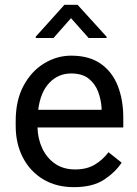

<svg xmlns="http://www.w3.org/2000/svg" viewBox="-20 -770 570 800"><path d="M288.1 9.8Q214.4 9.8 159.9 -22.9Q105.5 -55.7 75.4 -113.5Q45.4 -171.4 45.4 -245.6V-266.1Q45.4 -352.5 78.4 -413.3Q111.3 -474.1 164.3 -506.1Q217.3 -538.1 276.4 -538.1Q352.1 -538.1 400.1 -504.2Q448.2 -470.2 470.9 -411.9Q493.7 -353.5 493.7 -279.3V-238.8H136.2Q137.7 -190.4 156.7 -150.6Q175.8 -110.8 210.2 -87.4Q244.6 -64 293 -64Q340.8 -64 374 -83.5Q407.2 -103 432.1 -135.7L486.8 -92.3Q461.4 -53.2 414.1 -21.7Q366.7 9.8 288.1 9.8ZM276.4 -463.9Q222.7 -463.9 185.5 -424.8Q148.4 -385.7 139.2 -312.5H403.3V-319.3Q401.4 -354.5 388.9 -387.7Q376.5 -420.9 349.6 -442.4Q322.8 -463.9 276.4 -463.9ZM303.2 -750 424.3 -616.7V-611.8H349.1L275.9 -694.3L203.1 -611.8H128.9V-617.2L248.5 -750Z"/></svg>

Font: Vazirmatn UI
Style: Regular
Weight: 400
Designer: Saber Rastikerdar
Foundry: Saber Rastikerdar
Version: Version 33.003